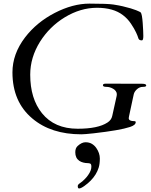

<svg xmlns="http://www.w3.org/2000/svg" viewBox="-20 -729 833 1061"><path d="M721.2 -59.6Q730 -59.6 730 -54.2Q730 -37.6 698.2 -27.3Q642.6 -8.8 496.6 7.8Q446.8 13.2 429.2 13.2Q262.2 13.2 158.7 -74.2Q48.8 -166.5 48.8 -329.1Q48.8 -430.7 118.2 -522Q182.6 -606 282.7 -657.7Q382.3 -709 474.6 -709Q574.2 -709 607.2 -703.9Q640.1 -698.7 658.2 -694.3Q709 -682.1 732.2 -672.6Q755.4 -663.1 757.8 -660.2Q765.1 -650.4 768.6 -602.1Q772 -553.7 772 -529.8Q772 -505.9 764.2 -505.9Q756.3 -505.9 752.2 -508.1Q748 -510.3 745.8 -514.4Q743.7 -518.6 742.4 -523.9Q741.2 -529.3 731.9 -549.6Q722.7 -569.8 703.9 -597.9Q685.1 -626 659.2 -645.5Q606.4 -686 516.1 -686Q424.8 -686 337.9 -633.3Q253.9 -582 201.2 -498.5Q147 -411.6 147 -316.4Q147 -184.1 211.9 -103.5Q281.2 -17.6 409.2 -17.6Q521.5 -17.6 573.7 -51.8Q595.2 -65.4 600.1 -87.9L624 -195.8Q625.5 -201.7 625.5 -209.5Q625.5 -217.3 619.9 -225.3Q614.3 -233.4 605.5 -238.3Q587.4 -249 568.1 -249Q548.8 -249 548.8 -257.8Q548.8 -266.6 563 -266.6Q592.3 -266.6 621.1 -266.6L716.8 -266.1Q744.1 -266.1 766.1 -266.1Q788.1 -266.1 788.1 -256.3Q788.1 -249 769.8 -249Q751.5 -249 737.1 -236.1Q722.7 -223.1 719.2 -208.3Q715.8 -193.4 712.4 -177Q709 -160.6 705.3 -143.8Q701.7 -127 698.2 -110.6Q694.8 -94.2 693.1 -86.7Q691.4 -79.1 691.4 -76.2Q691.4 -59.6 721.2 -59.6ZM417 312.5Q409.7 312.5 409.7 299.3Q409.7 291.5 420.2 284.4Q430.7 277.3 435.8 272.7Q440.9 268.1 450.2 258.8Q459.5 249.5 466.8 238.8Q484.9 213.4 484.9 192.4Q484.9 178.2 479.2 175.3Q473.6 172.4 463.1 172.4Q452.6 172.4 439.9 169.2Q427.2 166 417.5 159.2Q396 144 396 112.3Q396 89.4 409.2 77.6Q431.6 57.1 452.4 57.1Q473.1 57.1 487.8 65.9Q502.4 74.7 512.2 88.9Q531.7 117.2 531.7 147Q531.7 176.8 525.4 197Q519 217.3 507.8 235.4Q496.6 253.4 481.2 269Q465.8 284.7 446.3 298.6Q426.8 312.5 417 312.5Z"/></svg>

Font: Cardo-Italic
Style: Italic
Weight: 400
Italic angle: -12°
Designer: David J. Perry
Foundry: David J. Perry
Version: Version 0.991